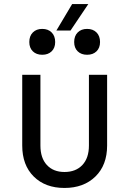

<svg xmlns="http://www.w3.org/2000/svg" viewBox="-20 -920 640 950"><path d="M299 10Q204 10 147 -46.5Q90 -103 90 -200V-550H180V-200Q180 -138 212 -103.5Q244 -69 299 -69Q355 -69 387.5 -103.5Q420 -138 420 -200V-550H510V-200Q510 -103 452 -46.5Q394 10 299 10ZM259 -769 337 -900H417L329 -769ZM411 -649Q382 -649 364.5 -666Q347 -683 347 -712Q347 -742 364.5 -759.5Q382 -777 411 -777Q440 -777 457.5 -759.5Q475 -742 475 -712Q475 -683 457.5 -666Q440 -649 411 -649ZM189 -649Q160 -649 142.5 -666Q125 -683 125 -712Q125 -742 142.5 -759.5Q160 -777 189 -777Q218 -777 235.5 -759.5Q253 -742 253 -712Q253 -683 235.5 -666Q218 -649 189 -649Z"/></svg>

Font: JetBrainsMono NF
Style: Regular
Weight: 400
Designer: Philipp Nurullin, Konstantin Bulenkov
Foundry: JetBrains
Version: Version 2.251; ttfautohint (v1.8.3);Nerd Fonts 2.2.2